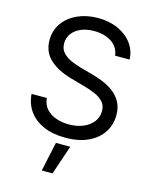

<svg xmlns="http://www.w3.org/2000/svg" viewBox="-140 -828 922 1160"><g transform="rotate(15 321.0 -248.0)"><path d="M320.8 12.7Q242.2 12.7 184.3 -12.7Q126.5 -38.1 93.8 -83.7Q61 -129.4 56.6 -190.4H151.9Q155.8 -149.4 179.7 -122.8Q203.6 -96.2 241 -83.3Q278.3 -70.3 320.8 -70.3Q370.1 -70.3 409.4 -86.4Q448.7 -102.5 471.7 -131.8Q494.6 -161.1 494.6 -199.7Q494.6 -234.9 474.9 -256.8Q455.1 -278.8 422.4 -293Q389.6 -307.1 350.6 -317.9L262.7 -342.8Q174.8 -367.7 126 -414.1Q77.1 -460.4 77.1 -532.7Q77.1 -594.2 110.4 -640.4Q143.6 -686.5 200.2 -711.9Q256.8 -737.3 327.1 -737.3Q398.9 -737.3 454.1 -711.9Q509.3 -686.5 541.3 -642.8Q573.2 -599.1 575.2 -543.9H484.4Q478 -597.2 433.6 -626.2Q389.2 -655.3 324.2 -655.3Q277.3 -655.3 241.9 -639.9Q206.5 -624.5 187 -597.9Q167.5 -571.3 167.5 -537.1Q167.5 -499 191.2 -475.8Q214.8 -452.6 247.3 -439.7Q279.8 -426.8 306.2 -419.4L378.9 -399.4Q408.2 -391.6 443.6 -377.9Q479 -364.3 511.2 -341.6Q543.5 -318.8 564.2 -283.9Q585 -249 585 -198.2Q585 -138.7 554 -90.8Q522.9 -43 463.9 -15.1Q404.8 12.7 320.8 12.7ZM235.8 240.7 275.4 57.6H365.2L303.2 240.7Z"/></g></svg>

Font: Inter Variable
Style: Regular
Weight: 400
Designer: Rasmus Andersson
Foundry: rsms
Version: Version 4.001;git-9221beed3